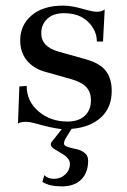

<svg xmlns="http://www.w3.org/2000/svg" viewBox="-20 -450 451 684"><path d="M235 9 214 43Q208 53 208 62Q208 69 221.5 73.5Q235 78 251 81Q267 84 280.5 94Q294 104 294 122Q294 165 269.5 189.5Q245 214 200 214Q156 214 131 198L138 174Q150 187 173 187Q196 187 212.5 171.5Q229 156 229 133Q229 112 195 94L172 80Q161 72 161 65Q161 58 167 52L200 10Q167 7 100 -12Q85 -16 73 -16Q53 -16 44 -10L49 -142L75 -144Q75 -89 117.5 -53Q160 -17 220 -17Q260 -17 282 -37.5Q304 -58 304 -93Q304 -121 288 -139Q272 -157 234 -168L138 -195Q98 -207 75 -235.5Q52 -264 52 -306Q52 -361 93 -395.5Q134 -430 205 -430Q234 -430 272.5 -419Q311 -408 325 -408Q340 -408 353 -416L347 -302H325Q325 -342 293.5 -372.5Q262 -403 208 -403Q170 -403 148.5 -383Q127 -363 127 -332Q127 -283 189 -266L285 -239Q336 -225 357 -197.5Q378 -170 378 -126Q378 -66 339 -31Q300 4 235 9Z"/></svg>

Font: Unna
Style: Regular
Weight: 400
Designer: Jorge de Buen U.
Foundry: Omnibus-Type
Version: Version 2.006;PS 002.006;hotconv 1.0.70;makeotf.lib2.5.58329